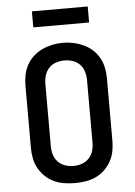

<svg xmlns="http://www.w3.org/2000/svg" viewBox="-61 -974 723 1028"><g transform="rotate(-5 300.0 -460.0)"><path d="M300 8Q271 8 242.5 3.5Q214 -1 188 -13Q162 -25 141 -45Q120 -65 106 -90Q92 -115 86.5 -143Q81 -171 81 -200V-535Q81 -564 86.5 -592Q92 -620 106 -645.5Q120 -671 141.5 -690.5Q163 -710 189 -722Q215 -734 243 -740Q271 -746 300 -746Q329 -746 357 -740Q385 -734 411 -722Q437 -710 458.5 -690.5Q480 -671 494 -645.5Q508 -620 513.5 -592Q519 -564 519 -535V-200Q519 -171 513.5 -143Q508 -115 494 -90Q480 -65 459 -45Q438 -25 412 -13Q386 -1 357.5 3.5Q329 8 300 8ZM300 -84Q323 -84 345 -91.5Q367 -99 383 -115.5Q399 -132 405.5 -154.5Q412 -177 412 -200V-535Q412 -558 405.5 -580.5Q399 -603 383 -620Q367 -637 344.5 -644Q322 -651 299 -651Q276 -651 254 -643.5Q232 -636 216.5 -619Q201 -602 194.5 -580Q188 -558 188 -535V-200Q188 -177 194.5 -154.5Q201 -132 217 -115.5Q233 -99 255 -91.5Q277 -84 300 -84ZM150 -842V-928H450V-842Z"/></g></svg>

Font: Iosevka Curly Slab SmBdEx
Style: Regular
Weight: 600
Width: 7
Monospace: yes
Designer: Belleve Invis
Foundry: Belleve Invis
Version: Version 11.1.0; ttfautohint (v1.8.3)